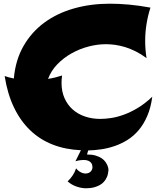

<svg xmlns="http://www.w3.org/2000/svg" viewBox="-20 -760 854 1030"><path d="M562 151.9Q560.5 173.8 553.7 189.5Q546.9 205.1 536.6 216.1Q526.4 227.1 513.7 233.6Q501 240.2 488.3 243.9Q475.6 247.6 463.4 248.8Q451.2 250 441.9 250Q417 250 390.1 240.7Q363.3 231.4 342.8 212.9Q357.9 198.7 369.6 181.4Q381.3 164.1 388.2 143.1Q396.5 153.8 405.3 159.4Q414.1 165 420.9 167.5Q429.2 170.4 437 170.9Q448.2 170.9 455.8 167.5Q463.4 164.1 467.8 158.9Q472.2 153.8 474.1 147.9Q476.1 142.1 476.1 137.2Q476.1 132.3 474.6 125.5Q473.1 118.7 468 112.5Q462.9 106.4 453.4 102.3Q443.8 98.1 428.2 98.1Q419.9 98.1 409.2 99.6Q398.4 101.1 384.8 105L414.1 45.9Q332 42.5 263.4 15.9Q194.8 -10.7 142.6 -60.5Q90.3 -110.4 55.2 -183.1Q20 -255.9 4.9 -352.1Q16.1 -348.1 28.8 -344.7Q41.5 -341.3 54.2 -338.9Q63 -438 106 -512.9Q148.9 -587.9 217.5 -638.4Q286.1 -689 376.2 -714.6Q466.3 -740.2 569.8 -740.2Q617.2 -740.2 671.1 -735.4Q725.1 -730.5 787.1 -719.2Q772.9 -674.8 765.9 -630.1Q758.8 -585.4 758.8 -541Q758.8 -494.1 766.1 -448.2Q737.3 -469.7 708.5 -484.1Q679.7 -498.5 652.1 -507.1Q624.5 -515.6 598.1 -519.3Q571.8 -522.9 547.9 -522.9Q502.9 -522.9 455.1 -510.5Q407.2 -498 364.5 -474.1Q321.8 -450.2 288.1 -415.8Q254.4 -381.3 237.8 -336.9Q257.8 -339.8 276.4 -344.5Q294.9 -349.1 313 -355Q310.1 -333.5 310.1 -314.9Q310.1 -269 326.2 -233.2Q342.3 -197.3 370.1 -172.6Q397.9 -147.9 436 -135Q474.1 -122.1 518.1 -122.1Q543 -122.1 575 -126.7Q606.9 -131.3 643.1 -144.3Q679.2 -157.2 718.3 -180.4Q757.3 -203.6 796.9 -241.2Q789.1 -182.1 770 -137.9Q751 -93.8 724.1 -62Q697.3 -30.3 664.1 -9.5Q630.9 11.2 595.2 23.4Q559.6 35.6 523.2 41Q486.8 46.4 453.1 46.9L446.8 68.8Q474.1 68.8 493.4 74.7Q512.7 80.6 525.4 89.1Q538.1 97.7 545.4 108.2Q552.7 118.7 556.4 127.7Q560.1 136.7 561 143.6Q562 150.4 562 151.9Z"/></svg>

Font: Shojumaru
Style: Regular
Weight: 400
Version: Version 1.001